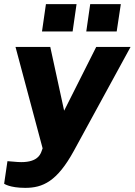

<svg xmlns="http://www.w3.org/2000/svg" viewBox="-31 -743 651 928"><path d="M339 -723H191L172 -591H320ZM553 -723H405L386 -591H533ZM91 165C176 165 245 134 326 -14L600 -516H434L279 -208L212 -516H44L175 -26L168 -7C163 4 148 46 55 40L5 36L-11 145C-11 145 16 165 91 165Z"/></svg>

Font: United Sans ExtraBold
Style: Italic
Weight: 800
Italic angle: -8°
Designer: Pablo Impallari, Rodrigo Fuenzalida (Modified by Dan O. Williams)
Version: Version 1.000;PS 001.000;hotconv 1.0.88;makeotf.lib2.5.64775